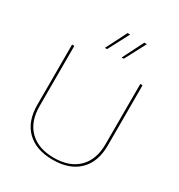

<svg xmlns="http://www.w3.org/2000/svg" viewBox="-207 -1028 1094 1175"><g transform="rotate(30 340.0 -440.5)"><path d="M368 -891 290 -743H275L350 -891ZM486 -891 408 -743H393L468 -891ZM589 -235Q589 -118 523.5 -54Q458 10 340 10Q222 10 156.5 -54Q91 -118 91 -235V-660H107V-235Q107 -125 168.5 -64.5Q230 -4 340 -4Q450 -4 511.5 -64.5Q573 -125 573 -235V-660H589Z"/></g></svg>

Font: Work Sans Hairline
Style: Regular
Weight: 400
Designer: Wei Huang
Foundry: Wei Huang
Version: Version 1.032